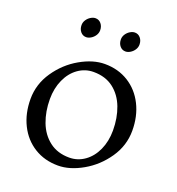

<svg xmlns="http://www.w3.org/2000/svg" viewBox="-189 -1252 1308 1422"><g transform="rotate(20 464.5 -540.5)"><path d="M381 -1028Q381 -1006 368.5 -987Q356 -968 337 -956.5Q318 -945 300 -945Q273 -945 255.5 -966Q238 -987 238 -1018Q238 -1040 250.5 -1059Q263 -1078 282 -1089.5Q301 -1101 319 -1101Q346 -1101 363.5 -1080Q381 -1059 381 -1028ZM691 -1028Q691 -1006 678.5 -987Q666 -968 647 -956.5Q628 -945 610 -945Q583 -945 565.5 -966Q548 -987 548 -1018Q548 -1040 560.5 -1059Q573 -1078 592 -1089.5Q611 -1101 629 -1101Q656 -1101 673.5 -1080Q691 -1059 691 -1028ZM859 -410Q859 -293 791 -194Q723 -95 622 -37.5Q521 20 429 20Q323 20 241.5 -30.5Q160 -81 115 -171Q70 -261 70 -375Q70 -492 138 -591.5Q206 -691 307 -748.5Q408 -806 500 -806Q606 -806 687.5 -755Q769 -704 814 -614Q859 -524 859 -410ZM205 -423Q205 -325 236 -243.5Q267 -162 330.5 -113Q394 -64 487 -64Q553 -64 607.5 -102.5Q662 -141 693 -209.5Q724 -278 724 -363Q724 -462 693 -543.5Q662 -625 599 -673.5Q536 -722 442 -722Q376 -722 321.5 -683.5Q267 -645 236 -576.5Q205 -508 205 -423Z"/></g></svg>

Font: Inknut Antiqua
Style: Regular
Weight: 400
Designer: Claus Eggers Sørensen
Foundry: Claus Eggers Sørensen
Version: Version 1.003; ttfautohint (v1.8.2) -l 8 -r 50 -G 200 -x 14 